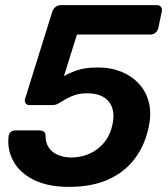

<svg xmlns="http://www.w3.org/2000/svg" viewBox="-20 -720 659 751"><path d="M250 11Q166 11 111 -17Q56 -45 31.5 -91Q7 -137 14 -190Q16 -199 23 -204.5Q30 -210 39 -210H133Q144 -210 151 -205.5Q158 -201 158 -190Q158 -160 172 -141Q186 -122 209 -113Q232 -104 259 -104Q296 -104 329.5 -118.5Q363 -133 387 -162Q411 -191 420 -233Q432 -289 406 -322Q380 -355 321 -355Q292 -355 272 -348Q252 -341 237 -332Q222 -323 210 -316Q198 -309 186 -309H95Q85 -309 80 -316.5Q75 -324 78 -333L184 -673Q188 -686 197.5 -693Q207 -700 219 -700H594Q604 -700 609.5 -693Q615 -686 613 -676L599 -609Q596 -599 588 -592Q580 -585 570 -585H281L230 -422Q250 -434 281 -445Q312 -456 365 -456Q414 -456 454.5 -439.5Q495 -423 523 -393Q551 -363 562 -320.5Q573 -278 562 -225Q547 -152 507 -99Q467 -46 402.5 -17.5Q338 11 250 11Z"/></svg>

Font: Rubik Light Medium
Style: Italic
Weight: 500
Italic angle: -12°
Version: Version 2.104